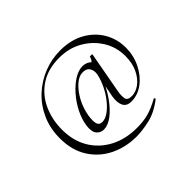

<svg xmlns="http://www.w3.org/2000/svg" viewBox="-130 -687 978 978"><g transform="rotate(-45 358.5 -198.0)"><path d="M360 95Q281 95 216.5 63Q152 31 114 -29.5Q76 -90 76 -175Q76 -246 102 -304Q128 -362 173 -404Q218 -446 275 -468.5Q332 -491 394 -491Q470 -491 525.5 -460Q581 -429 611 -377.5Q641 -326 641 -264Q641 -208 617 -159Q593 -110 553.5 -80Q514 -50 467 -50Q433 -50 421.5 -74Q410 -98 416 -136L434 -228L448 -241Q425 -186 394 -142Q363 -98 330 -73Q297 -48 267 -48Q243 -48 228 -66Q213 -84 218 -125Q224 -166 244.5 -206.5Q265 -247 294.5 -280.5Q324 -314 356 -334Q388 -354 418 -354Q438 -354 456 -342.5Q474 -331 476 -305L447 -324Q455 -326 465.5 -336.5Q476 -347 478 -361Q480 -363 488.5 -362.5Q497 -362 496 -360L455 -136Q450 -107 453.5 -87.5Q457 -68 488 -68Q516 -68 543.5 -87.5Q571 -107 590 -145Q609 -183 609 -236Q609 -300 576.5 -352.5Q544 -405 489 -436.5Q434 -468 364 -468Q283 -468 227.5 -431.5Q172 -395 143.5 -333.5Q115 -272 115 -198Q115 -119 150 -60Q185 -1 247.5 32Q310 65 391 65Q438 65 474 55.5Q510 46 557 20Q559 18 562 22Q565 26 563 28Q508 71 453.5 83Q399 95 360 95ZM288 -81Q310 -81 333.5 -97.5Q357 -114 379 -141.5Q401 -169 417.5 -202.5Q434 -236 441 -269Q446 -295 434.5 -313.5Q423 -332 394 -331Q369 -331 341 -306.5Q313 -282 291 -241.5Q269 -201 261 -153Q256 -117 261.5 -99Q267 -81 288 -81Z"/></g></svg>

Font: Cormorant Garamond Light Light
Style: Italic
Weight: 300
Italic angle: -10°
Version: Version 4.001